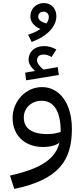

<svg xmlns="http://www.w3.org/2000/svg" viewBox="-20 -957 543 1250"><path d="M45 186 73 273C359 213 448 91 448 -117C448 -289 364 -390 254 -390C146 -390 62 -297 62 -188C62 -81 136 0 261 0C302 0 340 -8 367 -28C342 74 253 140 45 186ZM135 -192C135 -254 184 -301 252 -301C326 -301 375 -239 375 -103V-98C350 -89 316 -84 289 -84C182 -84 135 -125 135 -192ZM163 -731 186 -684C299 -725 347 -793 347 -851C347 -896 320 -937 265 -937C221 -937 178 -906 178 -849C178 -822 193 -790 243 -768C221 -753 194 -741 163 -731ZM144 -484 150 -434 363 -469 356 -520 263 -504C236 -526 221 -547 221 -565C221 -581 230 -602 264 -602C277 -602 293 -599 316 -586L347 -635C320 -649 293 -657 271 -657C200 -657 166 -616 166 -567C166 -545 181 -519 208 -495ZM229 -848C229 -870 244 -881 264 -881C285 -881 298 -865 298 -846C298 -832 292 -817 282 -804C243 -816 229 -830 229 -848Z"/></svg>

Font: FiraGO Unicode
Style: Regular
Weight: 400
Designer: bBox Type
Foundry: bBox Type GmbH
Version: Version 1.001;PS 001.001;hotconv 1.0.88;makeotf.lib2.5.64775